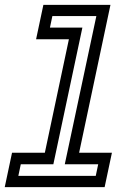

<svg xmlns="http://www.w3.org/2000/svg" viewBox="-54 -770 531 790"><path d="M-34.5 0 -4.5 -141.5H130.5L229.5 -608.5H94.5L124.5 -750H400.5L271.5 -141.5H406.5L376.5 0ZM21.5 -46.5H340L350 -94H212.5L342.5 -704H161.5L151.5 -656.5H285L165.5 -94H31.5Z"/></svg>

Font: Tourney Medium
Style: Italic
Weight: 500
Italic angle: -12°
Version: Version 1.015